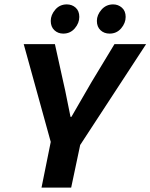

<svg xmlns="http://www.w3.org/2000/svg" viewBox="-20 -854 685 874"><path d="M169 0 211 -208 88 -653H230L268 -481Q277 -443 285 -401Q293 -359 301 -322H305Q319 -346 334.5 -373Q350 -400 366 -427.5Q382 -455 397 -481L501 -653H645L345 -194L304 0ZM268 -701Q244 -701 227.5 -716.5Q211 -732 211 -759Q211 -786 231.5 -810Q252 -834 284 -834Q308 -834 324.5 -819Q341 -804 341 -777Q341 -749 320.5 -725Q300 -701 268 -701ZM479 -701Q454 -701 437.5 -716.5Q421 -732 421 -759Q421 -786 442 -810Q463 -834 495 -834Q518 -834 535 -819Q552 -804 552 -777Q552 -749 531.5 -725Q511 -701 479 -701Z"/></svg>

Font: Source Code Pro ExtraLight
Style: Bold Italic
Weight: 700
Italic angle: -11°
Monospace: yes
Version: Version 1.016;hotconv 1.0.116;makeotfexe 2.5.65601